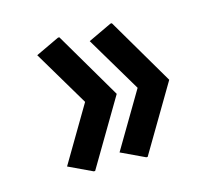

<svg xmlns="http://www.w3.org/2000/svg" viewBox="-76 -720 743 664"><g transform="rotate(-15 295.0 -387.5)"><path d="M187.5 -148.4H182.6L97.7 -188.5L215.8 -388.2L97.7 -586.9L182.6 -627H187.5L328.6 -386.7ZM375.5 -148.4H370.6L285.6 -188.5L403.8 -388.2L285.6 -586.9L370.6 -627H375.5L516.6 -386.7Z"/></g></svg>

Font: Nova Flat
Style: Book
Weight: 400
Version: Version 2.000